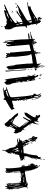

<svg xmlns="http://www.w3.org/2000/svg" viewBox="1350 -2142 859 3600"><g transform="rotate(-90 1780.0 -342.5)"><path d="M108.4 -573.2Q114.3 -574.2 114.3 -601.6V-621.1L110.4 -620.1Q106.4 -598.6 106.4 -587.9ZM430.7 -92.8Q430.7 -98.6 429.7 -105Q428.7 -111.3 422.9 -111.3H420.9L421.9 -103.5Q426.8 -96.7 426.8 -92.8ZM485.4 -130.9Q492.2 -131.8 492.2 -138.7Q487.3 -146.5 486.3 -151.4L482.4 -150.4ZM391.6 -221.7 390.6 -229.5H386.7L387.7 -221.7ZM389.6 -233.4Q385.7 -269.5 377 -302.7H374L377 -271.5Q385.7 -238.3 385.7 -233.4ZM243.2 -309.6 253.9 -311.5V-315.4L242.2 -313.5ZM219.7 -306.6 227.5 -307.6 226.6 -311.5 218.8 -310.5ZM111.3 -293.9 122.1 -294.9Q128.9 -299.8 137.7 -300.8L136.7 -304.7L125 -303.7Q119.1 -298.8 110.4 -297.9ZM319.3 -327.1 335 -329.1 334 -333 319.3 -331.1ZM301.8 -336.9 336.9 -340.8 335.9 -348.6Q297.9 -348.6 293 -347.7Q295.9 -336.9 301.8 -336.9ZM274.4 -341.8 290 -342.8 289.1 -346.7 273.4 -344.7ZM170.9 -316.4Q174.8 -317.4 174.8 -321.3L233.4 -320.3Q248 -326.2 263.7 -328.1V-332Q232.4 -328.1 213.9 -328.1Q189.5 -328.1 188.5 -335L161.1 -331.1L163.1 -319.3H166Q170.9 -319.3 170.9 -316.4ZM77.1 -340.8Q84 -341.8 84 -347.7V-353.5L76.2 -352.5ZM113.3 -400.4 121.1 -401.4 116.2 -448.2Q116.2 -454.1 118.2 -460Q114.3 -461.9 110.4 -494.1H106.4Q107.4 -457 113.3 -400.4ZM78.1 -364.3 81.1 -373Q67.4 -486.3 67.4 -520.5H63.5L62.5 -491.2Q62.5 -457 70.3 -402.3Q70.3 -399.4 66.4 -398.4L71.3 -390.6Q71.3 -387.7 68.4 -386.7L73.2 -379.9Q73.2 -373 70.3 -367.2ZM115.2 -545.9 112.3 -569.3H108.4L111.3 -545.9ZM368.2 -604.5 367.2 -612.3H363.3L364.3 -604.5ZM131.8 -410.2 135.7 -411.1Q132.8 -473.6 132.8 -504.9Q132.8 -537.1 135.7 -537.1L130.9 -543.9L127 -583L123 -582Q124 -472.7 131.8 -410.2ZM128.9 -594.7 127.9 -602.5H124L125 -594.7ZM100.6 -410.2Q91.8 -577.1 86.9 -613.3H84Q84 -513.7 96.7 -410.2ZM456.1 -44.9Q412.1 -85.9 406.2 -132.8Q395.5 -158.2 381.8 -205.1L384.8 -212.9Q375 -227.5 371.1 -254.9L366.2 -301.8Q358.4 -301.8 349.6 -307.6Q298.8 -300.8 280.3 -294.9L279.3 -298.8L272.5 -293.9L214.8 -283.2L213.9 -291L206.1 -290L207 -282.2Q155.3 -271.5 129.9 -268.6V-264.6L154.3 -263.7L155.3 -255.9L124 -252Q106.4 -252 90.8 -263.7Q86.9 -263.7 41 -253.9Q41 -258.8 70.3 -273.4L71.3 -293Q67.4 -298.8 65.4 -307.6L73.2 -312.5Q53.7 -376 37.1 -450.2L47.9 -451.2Q47.9 -455.1 43.9 -455.1L45.9 -474.6L40 -522.5Q40 -525.4 43 -525.4L38.1 -533.2L40 -548.8L35.2 -555.7L36.1 -580.1L34.2 -595.7L30.3 -594.7L32.2 -579.1L24.4 -578.1V-609.4L32.2 -610.4L33.2 -602.5L37.1 -603.5L36.1 -627.9Q36.1 -669.9 48.8 -671.9L45.9 -631.8L49.8 -632.8Q71.3 -634.8 80.1 -671.9L87.9 -676.8H91.8L92.8 -662.1Q92.8 -646.5 85.9 -628.9L96.7 -630.9Q96.7 -642.6 103.5 -643.6Q111.3 -642.6 112.3 -636.7Q109.4 -627.9 109.4 -624Q112.3 -624 128.9 -658.2Q129.9 -654.3 133.8 -654.3L127 -610.4L127.9 -606.4L131.8 -607.4Q131.8 -631.8 144.5 -631.8L138.7 -544.9L143.6 -538.1Q143.6 -513.7 146.5 -487.3Q146.5 -483.4 142.6 -482.4Q143.6 -479.5 147.5 -479.5Q149.4 -430.7 155.3 -381.8Q159.2 -381.8 167 -378.9Q168.9 -384.8 168.9 -399.4L176.8 -400.4L179.7 -377L207 -376L276.4 -384.8L277.3 -377L243.2 -373V-369.1L263.7 -367.2L333 -376V-379.9L325.2 -378.9L324.2 -386.7L350.6 -389.6L351.6 -414.1Q351.6 -417 347.7 -417L349.6 -437.5L339.8 -514.6L347.7 -515.6L355.5 -445.3Q355.5 -442.4 352.5 -441.4L357.4 -434.6Q357.4 -430.7 353.5 -429.7Q359.4 -416 363.3 -387.7Q370.1 -388.7 370.1 -395.5Q363.3 -453.1 353.5 -594.7L348.6 -602.5Q350.6 -608.4 350.6 -612.3L349.6 -622.1H345.7Q345.7 -562.5 348.6 -535.2L340.8 -534.2Q334 -588.9 334 -621.1Q334 -662.1 344.7 -665L352.5 -662.1Q345.7 -634.8 345.7 -626L353.5 -627Q366.2 -655.3 366.2 -679.7H370.1Q385.7 -651.4 393.6 -651.4Q393.6 -659.2 400.4 -659.2Q408.2 -659.2 412.1 -657.2Q412.1 -663.1 422.9 -670.9H426.8V-667Q422.9 -645.5 422.9 -610.4Q422.9 -539.1 438.5 -413.1Q446.3 -386.7 448.2 -370.1Q464.8 -370.1 481.4 -354.5Q481.4 -347.7 473.1 -346.7Q464.8 -345.7 455.1 -343.8L456.1 -335.9Q469.7 -335.9 488.3 -332L489.3 -320.3Q465.8 -309.6 459 -308.6Q469.7 -256.8 471.7 -243.2L478.5 -248L479.5 -240.2L471.7 -239.3L472.7 -231.4L480.5 -232.4L478.5 -212.9L486.3 -182.6H490.2L487.3 -210L495.1 -210.9Q501 -210.9 514.6 -177.7Q514.6 -142.6 487.3 -115.2L479.5 -114.3Q477.5 -128.9 470.7 -128.9Q470.7 -125 486.3 -87.9L488.3 -72.3Q484.4 -72.3 477.5 -67.4Q462.9 -84 461.9 -96.7H458Q458 -85 455.1 -84Q459 -79.1 460.9 -73.2Q460.9 -69.3 457 -68.4L461.9 -61.5L463.9 -45.9ZM466.8 -22.5 460.9 -38.1H468.8L469.7 -31.2H473.6L472.7 -39.1L480.5 -40L481.4 -36.1Q478.5 -28.3 478.5 -24.4ZM485.4 -221.7V-225.6Q487.3 -231.4 487.3 -235.4V-237.3L495.1 -238.3L497.1 -222.7ZM309.6 -377 308.6 -384.8 316.4 -385.7 317.4 -377.9ZM286.1 -374 285.2 -381.8 293 -382.8 293.9 -375ZM26.4 -535.2 23.4 -558.6 31.2 -559.6 34.2 -536.1Z M754.9 -519.5 762.7 -520.5 761.7 -524.4Q756.8 -531.2 756.8 -535.2Q759.8 -536.1 759.8 -539.1V-540L752 -539.1ZM789.1 -477.5 793 -478.5 790 -489.3Q779.3 -512.7 778.3 -522.5H774.4V-518.6Q774.4 -511.7 772.5 -506.8H773.4Q781.2 -506.8 789.1 -477.5ZM733.4 -451.2Q747.1 -489.3 747.1 -494.1L738.3 -497.1Q728.5 -470.7 728.5 -457Q728.5 -451.2 731.4 -451.2ZM787.1 -430.7 809.6 -433.6Q806.6 -450.2 795.9 -471.7L790 -465.8Q781.2 -465.8 773.4 -499Q768.6 -497.1 763.7 -482.4Q771.5 -468.8 777.3 -468.8L774.4 -460.9L776.4 -449.2L784.2 -454.1Q785.2 -446.3 789.1 -446.3Q787.1 -442.4 787.1 -437.5ZM737.3 -423.8 775.4 -428.7Q775.4 -432.6 762.7 -459Q765.6 -464.8 765.6 -468.8V-470.7Q761.7 -470.7 757.3 -470.2Q752.9 -469.7 736.3 -427.7ZM848.6 -439.5V-442.4Q848.6 -451.2 856.4 -463.9Q856.4 -467.8 852.5 -467.8V-465.8Q852.5 -456.1 841.8 -454.1L844.7 -439.5ZM744.1 -404.3 758.8 -407.2V-411.1L743.2 -408.2ZM626 -370.1V-374L611.3 -373Q601.6 -373 598.6 -375Q594.7 -374 594.7 -370.1ZM722.7 -359.4Q726.6 -362.3 729.5 -363.3Q732.4 -364.3 733.4 -364.3Q738.3 -364.3 738.3 -361.3Q753.9 -371.1 775.4 -374L774.4 -377.9Q744.1 -374 744.1 -370.1L736.3 -373L720.7 -371.1ZM631.8 -337.9 639.6 -339.8 638.7 -343.8 630.9 -341.8ZM928.7 -282.2 935.5 -284.2Q933.6 -300.8 907.2 -353.5H903.3L904.3 -345.7Q926.8 -296.9 928.7 -282.2ZM859.4 -300.8 863.3 -301.8V-305.7Q858.4 -310.5 857.4 -318.4L865.2 -320.3Q854.5 -335 853.5 -341.8H849.6L848.6 -325.2ZM624 -176.8 627.9 -177.7 627 -184.6 623 -183.6ZM1007.8 -140.6 1004.9 -156.2H1001L1002 -152.3Q1002 -146.5 1000 -140.6ZM968.8 -112.3 971.7 -114.3V-118.2Q967.8 -123 965.8 -127.9L958 -127Q967.8 -118.2 968.8 -112.3ZM589.8 3.9 622.1 -165Q621.1 -168.9 617.2 -168.9Q600.6 -77.1 587.9 -74.2V-75.2Q587.9 -86.9 620.1 -207L627 -209V-203.1Q627 -197.3 626 -192.4Q626 -189.5 629.9 -189.5V-190.4Q629.9 -202.1 655.3 -286.1Q654.3 -290 650.4 -290L651.4 -283.2L643.6 -282.2V-285.2Q650.4 -300.8 650.4 -312.5V-317.4L640.6 -318.4Q628.9 -318.4 618.2 -314.5Q617.2 -321.3 611.3 -321.3Q606.4 -320.3 606.4 -317.4V-316.4H578.1L610.4 -340.8Q595.7 -338.9 586.9 -338.9Q572.3 -338.9 571.3 -343.8L585.9 -364.3L565.4 -371.1H563.5Q561.5 -371.1 561.5 -372.1Q561.5 -375 569.3 -385.7V-381.8L578.1 -385.7Q581.1 -385.7 581.1 -382.8Q592.8 -392.6 603.5 -393.6L611.3 -391.6Q628.9 -405.3 671.9 -414.1Q684.6 -446.3 687.5 -494.1L694.3 -495.1L696.3 -487.3Q701.2 -488.3 710.9 -521.5Q710.9 -524.4 708 -524.4H707V-522.5Q707 -512.7 693.4 -510.7L692.4 -514.6Q696.3 -534.2 701.2 -536.1Q704.1 -529.3 709 -529.3Q716.8 -529.3 716.8 -535.2Q716.8 -541 711.9 -541Q718.8 -568.4 718.8 -576.2V-578.1L703.1 -551.8L701.2 -569.3Q701.2 -629.9 736.3 -646.5Q730.5 -652.3 730.5 -656.2Q746.1 -659.2 761.7 -731.4L769.5 -732.4L770.5 -729.5Q761.7 -672.9 752 -671.9L752.9 -664.1L763.7 -673.8Q778.3 -647.5 782.2 -614.3H784.2Q799.8 -614.3 807.6 -558.6L811.5 -559.6L810.5 -532.2Q830.1 -473.6 838.9 -473.6L846.7 -478.5Q854.5 -472.7 878.9 -443.4L909.2 -444.3Q914.1 -445.3 920.9 -449.2L950.2 -450.2Q979.5 -450.2 980.5 -442.4Q977.5 -442.4 977.5 -439.5Q961.9 -438.5 915 -427.7L914.1 -424.8L915 -421.9L914.1 -416H915Q917 -416 918 -414.1Q958 -419.9 988.3 -419.9V-418.9Q988.3 -412.1 980.5 -406.2Q962.9 -405.3 943.4 -398.4L945.3 -386.7H949.2Q957 -386.7 958 -380.9Q945.3 -365.2 921.9 -356.4Q930.7 -344.7 934.6 -323.2H930.7L931.6 -315.4L939.5 -319.3Q948.2 -310.5 960 -283.2Q958 -279.3 958 -272.5L959 -263.7L950.2 -265.6L953.1 -246.1L958 -240.2L951.2 -234.4Q942.4 -243.2 941.4 -249Q937.5 -249 937.5 -245.1Q942.4 -238.3 943.4 -233.4L936.5 -229.5Q947.3 -210.9 947.3 -204.1H951.2V-211.9Q959 -210.9 959.5 -205.1Q960 -199.2 960.9 -193.4L952.1 -196.3L953.1 -192.4Q969.7 -185.5 970.7 -179.7H974.6L973.6 -191.4L963.9 -202.1V-203.1Q963.9 -206.1 966.8 -207Q961.9 -214.8 960 -225.6L968.8 -222.7L957 -252L964.8 -252.9Q965.8 -241.2 973.6 -241.2Q971.7 -234.4 971.7 -226.6L975.6 -227.5L986.3 -236.3Q990.2 -231.4 992.2 -225.6L976.6 -223.6Q986.3 -210.9 989.3 -194.3Q985.4 -193.4 985.4 -189.5H986.3Q993.2 -189.5 1003.9 -168L1011.7 -173.8H1015.6L1030.3 -125L1009.8 -126L1002.9 -122.1L1007.8 -114.3L1010.7 -86.9Q1010.7 -73.2 1002 -70.3Q970.7 -80.1 952.1 -115.2Q948.2 -113.3 935.5 -100.6H934.6Q928.7 -100.6 922.9 -110.4Q935.5 -117.2 935.5 -122.1V-130.9Q903.3 -189.5 900.4 -209Q918 -194.3 939.5 -147.5H943.4Q942.4 -156.2 938.5 -163.1L940.4 -170.9Q935.5 -176.8 934.6 -186.5Q934.6 -189.5 937.5 -190.4Q930.7 -211.9 877.9 -314.5H874L875 -306.6Q878.9 -302.7 882.8 -280.3Q876 -282.2 872.1 -282.2H870.1Q871.1 -278.3 899.4 -212.9Q891.6 -212.9 860.4 -268.6Q862.3 -275.4 862.3 -282.2V-286.1H860.4Q845.7 -286.1 827.1 -337.9L807.6 -338.9Q795.9 -337.9 773.4 -331.1Q766.6 -333 752.9 -333Q736.3 -333 706.1 -327.1V-320.3Q706.1 -297.9 694.3 -254.9Q684.6 -253.9 668 -118.2H674.8V-110.4Q668.9 -110.4 664.1 -113.3L670.9 -94.7Q653.3 -59.6 650.4 -58.6Q644.5 -60.5 640.6 -60.5H638.7L627 -3.9L605.5 -2L610.4 -22.5L598.6 -20.5V-13.7Q598.6 -8.8 596.7 -8.8L601.6 -1V2.9ZM639.6 -256.8 637.7 -268.6 644.5 -270.5 645.5 -265.6Q645.5 -258.8 639.6 -256.8ZM631.8 -233.4 630.9 -241.2H637.7V-239.3Q637.7 -233.4 631.8 -233.4ZM634.8 -217.8H632.8Q627 -217.8 625 -224.6Q625 -232.4 631.8 -233.4ZM891.6 -246.1 884.8 -268.6 892.6 -270.5 899.4 -247.1ZM687.5 -198.2 686.5 -204.1Q686.5 -213.9 692.4 -215.8L693.4 -205.1Q693.4 -200.2 687.5 -198.2ZM906.2 -228.5H905.3Q898.4 -228.5 896.5 -239.3L904.3 -240.2ZM894.5 -164.1 887.7 -187.5H891.6Q892.6 -180.7 902.3 -166ZM588.9 18.6V14.6Q588.9 7.8 594.7 6.8L596.7 17.6ZM584 67.4 579.1 59.6Q584 47.9 584 42V40L591.8 38.1Q591.8 66.4 584 67.4Z M1252.9 -219.7V-224.6L1243.2 -233.4Q1243.2 -219.7 1252.9 -219.7ZM1192.4 -520.5Q1206.1 -524.4 1238.3 -585H1222.7Q1192.4 -524.4 1192.4 -520.5ZM1347.7 -520.5V-525.4L1293.9 -575.2L1288.1 -565.4Q1320.3 -533.2 1347.7 -520.5ZM1197.3 -450.2Q1252.9 -543.9 1252.9 -550.8Q1222.7 -525.4 1187.5 -450.2ZM1337.9 -183.6Q1328.1 -200.2 1328.1 -209H1317.4V-199.2Q1328.1 -199.2 1328.1 -183.6ZM1273.4 -189.5Q1268.6 -199.2 1268.6 -204.1H1263.7V-194.3ZM1303.7 -250Q1295.9 -250 1288.1 -264.6V-270.5Q1294.9 -270.5 1303.7 -254.9ZM1142.6 -290H1137.7V-300.8H1142.6ZM1238.3 -199.2Q1227.5 -199.2 1227.5 -214.8H1238.3ZM1414.1 -19.5Q1383.8 -19.5 1383.8 -44.9H1377.9V-35.2Q1363.3 -35.2 1363.3 -44.9Q1363.3 -49.8 1368.2 -49.8Q1363.3 -66.4 1347.7 -69.3V-58.6L1312.5 -74.2Q1306.6 -44.9 1298.8 -44.9Q1298.8 -49.8 1293.9 -49.8L1303.7 -109.4Q1298.8 -118.2 1298.8 -129.9Q1303.7 -129.9 1303.7 -134.8H1298.8Q1257.8 -101.6 1257.8 -63.5V-49.8H1248Q1248 -100.6 1273.4 -169.9Q1238.3 -211.9 1238.3 -234.4H1241.2Q1210.9 -262.7 1187.5 -305.7L1168 -335Q1161.1 -335 1142.6 -305.7Q1142.6 -331.1 1148.4 -339.8Q1148.4 -353.5 1107.4 -379.9Q1107.4 -395.5 1082 -450.2L1077.1 -480.5Q1089.8 -515.6 1097.7 -515.6Q1112.3 -515.6 1112.3 -490.2H1123L1137.7 -500Q1148.4 -500 1148.4 -475.6Q1212.9 -579.1 1212.9 -610.4L1202.1 -605.5H1197.3Q1210.9 -685.5 1252.9 -685.5H1257.8Q1300.8 -627 1358.4 -575.2H1342.8Q1418.9 -509.8 1459 -443.4L1454.1 -433.6Q1444.3 -431.6 1438.5 -431.6Q1433.6 -431.6 1433.6 -433.6Q1407.2 -433.6 1373 -490.2Q1285.2 -541 1268.6 -541Q1197.3 -430.7 1192.4 -405.3Q1253.9 -314.5 1283.2 -285.2V-275.4H1273.4Q1273.4 -286.1 1212.9 -349.6V-344.7Q1249 -285.2 1263.7 -285.2V-280.3L1257.8 -270.5Q1263.7 -270.5 1263.7 -264.6L1273.4 -270.5H1278.3Q1278.3 -247.1 1308.6 -229.5Q1308.6 -238.3 1328.1 -270.5Q1362.3 -336.9 1377.9 -344.7Q1383.8 -335.9 1383.8 -330.1L1328.1 -224.6Q1337.9 -202.1 1347.7 -199.2Q1368.2 -261.7 1433.6 -309.6L1443.4 -305.7L1466.8 -320.3L1465.8 -275.4L1383.8 -144.5L1388.7 -134.8V-125L1377.9 -129.9Q1377.9 -125 1373 -114.3Q1380.9 -114.3 1393.6 -104.5Q1393.6 -109.4 1398.4 -109.4V-88.9H1403.3V-99.6H1409.2Q1423.8 -93.8 1423.8 -69.3H1418.9Q1409.2 -74.2 1403.3 -74.2V-69.3L1428.7 -35.2Q1428.7 -27.3 1414.1 -19.5Z M1764.6 -612.3 1879.9 -645.5Q1879.9 -668 1871.1 -668Q1842.8 -649.4 1829.1 -649.4V-654.3Q1790 -640.6 1764.6 -617.2ZM1783.2 -18.6Q1792 -18.6 1792 -28.3L1787.1 -55.7Q1768.6 -55.7 1768.6 -46.9V-42Q1783.2 -26.4 1783.2 -18.6ZM1778.3 -60.5Q1778.3 -69.3 1783.2 -69.3L1768.6 -134.8H1754.9V-129.9Q1754.9 -103.5 1764.6 -60.5ZM1759.8 -143.6Q1759.8 -158.2 1750 -158.2V-153.3Q1752 -143.6 1759.8 -143.6ZM1778.3 -176.8V-190.4H1768.6Q1773.4 -181.6 1773.4 -176.8ZM1727.5 -292V-301.8H1722.7V-292ZM1741.2 -283.2V-306.6H1736.3V-283.2ZM1727.5 -380.9V-389.6H1722.7V-380.9ZM1736.3 -408.2V-445.3Q1727.5 -440.4 1722.7 -440.4V-431.6Q1731.4 -431.6 1731.4 -408.2ZM1736.3 -450.2Q1736.3 -460 1731.4 -468.8Q1736.3 -477.5 1736.3 -482.4L1727.5 -487.3V-473.6L1731.4 -450.2ZM1731.4 -496.1V-510.7H1727.5V-496.1ZM1792 0H1778.3Q1757.8 -32.2 1750 -32.2Q1750 -37.1 1754.9 -46.9Q1736.3 -192.4 1709 -296.9Q1709 -301.8 1712.9 -301.8L1699.2 -408.2Q1704.1 -408.2 1704.1 -413.1Q1697.3 -413.1 1690.4 -426.8V-436.5H1699.2V-459H1690.4V-547.9H1685.5Q1621.1 -534.2 1592.8 -519.5L1574.2 -529.3Q1574.2 -524.4 1542 -501Q1532.2 -501 1532.2 -510.7V-524.4L1537.1 -533.2Q1513.7 -540 1513.7 -547.9Q1542 -582 1704.1 -668Q1709 -705.1 1717.8 -705.1H1727.5Q1733.4 -705.1 1741.2 -682.6L1820.3 -705.1Q1824.2 -705.1 1824.2 -701.2Q1878.9 -705.1 1894.5 -719.7Q1924.8 -710 1935.5 -710V-701.2Q1931.6 -701.2 1908.2 -705.1L1879.9 -701.2V-696.3Q1898.4 -674.8 1898.4 -654.3L1940.4 -659.2L1945.3 -649.4V-645.5Q1940.4 -645.5 1940.4 -649.4Q1759.8 -587.9 1759.8 -570.3Q1754.9 -546.9 1754.9 -543Q1773.4 -262.7 1796.9 -162.1H1792Q1792 -153.3 1820.3 -139.6L1824.2 -106.4Q1817.4 -102.5 1801.8 -102.5Q1801.8 -86.9 1805.7 -79.1Q1801.8 -70.3 1801.8 -65.4Q1811.5 -18.6 1834 -18.6V-9.8H1829.1L1810.5 -23.4H1805.7Q1805.7 -9.8 1796.9 -9.8Q1796.9 -13.7 1792 -13.7ZM1746.1 -50.8H1736.3Q1717.8 -101.6 1717.8 -116.2H1727.5Q1727.5 -98.6 1746.1 -50.8ZM1722.7 -129.9H1712.9V-139.6H1722.7ZM1717.8 -153.3H1709V-171.9H1717.8ZM1712.9 -185.5H1709V-195.3H1712.9ZM1704.1 -273.4H1694.3V-283.2H1704.1ZM1704.1 -310.5H1694.3Q1694.3 -325.2 1690.4 -343.8H1699.2ZM1699.2 -384.8H1690.4V-394.5H1699.2Z M2034.2 -691.4Q2041 -691.4 2047.9 -676.8Q2043 -668.9 2043 -658.2L2052.7 -663.1H2057.6Q2066.4 -663.1 2066.4 -644.5H2071.3Q2071.3 -681.6 2085 -681.6Q2103.5 -633.8 2135.7 -352.5Q2135.7 -333 2140.6 -315.4Q2140.6 -310.5 2135.7 -310.5L2150.4 -231.4H2154.3V-254.9H2164.1V-226.6Q2164.1 -217.8 2154.3 -217.8Q2154.3 -212.9 2159.2 -204.1L2154.3 -162.1L2159.2 -152.3L2154.3 -143.6L2159.2 -133.8Q2150.4 -119.1 2150.4 -111.3Q2161.1 -78.1 2172.9 -78.1V-64.5Q2172.9 -55.7 2164.1 -55.7H2159.2Q2140.6 -55.7 2127 -111.3Q2103.5 -114.3 2103.5 -133.8H2094.7V-115.2H2085L2071.3 -125L2076.2 -143.6Q2057.6 -194.3 2057.6 -208H2061.5L2047.9 -300.8Q2052.7 -310.5 2052.7 -315.4Q2047.9 -323.2 2047.9 -337.9H2057.6V-356.4H2052.7V-347.7H2043Q2043 -356.4 2034.2 -356.4Q2039.1 -371.1 2039.1 -412.1L2057.6 -403.3V-408.2L2052.7 -435.5H2047.9V-417H2039.1Q2029.3 -493.2 2020.5 -501V-504.9Q2020.5 -509.8 2024.4 -509.8Q2016.6 -554.7 1997.1 -580.1Q1997.1 -593.8 1992.2 -612.3H1997.1L1992.2 -621.1V-654.3ZM2089.8 -477.5V-467.8H2098.6Q2098.6 -477.5 2089.8 -477.5ZM2047.9 -467.8 2043 -445.3Q2052.7 -445.3 2052.7 -459V-467.8ZM2094.7 -463.9V-445.3H2098.6V-463.9ZM2098.6 -435.5V-426.8H2103.5V-435.5ZM2047.9 -389.6V-379.9H2052.7V-389.6ZM2108.4 -389.6V-371.1H2113.3V-389.6ZM2057.6 -334V-319.3H2061.5V-334ZM2061.5 -268.6V-263.7Q2066.4 -255.9 2066.4 -245.1V-226.6Q2080.1 -226.6 2080.1 -217.8H2085V-236.3Q2071.3 -236.3 2071.3 -245.1V-250H2080.1V-263.7Q2064.5 -268.6 2061.5 -268.6ZM2076.2 -189.5V-170.9H2080.1V-189.5ZM2085 -170.9V-167Q2089.8 -157.2 2089.8 -152.3Q2085 -152.3 2085 -148.4L2094.7 -143.6V-148.4L2089.8 -170.9ZM2159.2 -170.9H2168.9Q2168.9 -154.3 2187.5 -106.4H2182.6Q2167 -118.2 2159.2 -143.6L2164.1 -152.3Q2159.2 -161.1 2159.2 -170.9ZM2094.7 -101.6Q2103.5 -100.6 2103.5 -92.8H2094.7ZM2098.6 -45.9H2108.4Q2108.4 -27.3 2117.2 -13.7L2108.4 -8.8Q2098.6 -25.4 2098.6 -45.9ZM2159.2 -37.1Q2165 -37.1 2187.5 4.9V9.8H2182.6Q2177.7 9.8 2159.2 -13.7ZM2182.6 -22.5H2191.4V-13.7Q2182.6 -13.7 2182.6 -22.5ZM2135.7 -18.6H2145.5V-13.7H2135.7Z M2269.5 -279.3Q2268.6 -291 2264.6 -291Q2255.9 -390.6 2255.9 -421.9L2256.8 -429.7Q2250 -532.2 2241.2 -620.1L2238.3 -650.4Q2238.3 -669.9 2251 -675.8Q2255.9 -668.9 2255.9 -665Q2254.9 -656.2 2254.9 -637.7Q2254.9 -558.6 2277.3 -280.3ZM2329.1 59.6 2323.2 44.9 2331.1 43.9 2332 51.8 2335.9 50.8Q2340.8 25.4 2340.8 19.5L2334 0Q2335.9 -11.7 2335.9 -27.3Q2317.4 -33.2 2314.5 -41L2311.5 -72.3Q2299.8 -72.3 2298.8 -78.1Q2305.7 -88.9 2305.7 -90.8L2304.7 -94.7Q2278.3 -87.9 2270.5 -86.9Q2264.6 -86.9 2257.8 -97.7L2256.8 -105.5Q2270.5 -107.4 2270.5 -119.1Q2279.3 -119.1 2287.1 -116.2Q2284.2 -110.4 2284.2 -104.5L2299.8 -106.4L2293 -128.9L2300.8 -129.9Q2302.7 -115.2 2309.6 -115.2Q2310.5 -115.2 2310.5 -117.2Q2309.6 -122.1 2306.6 -122.1H2305.7Q2307.6 -137.7 2307.6 -157.2L2302.7 -229.5Q2302.7 -232.4 2305.7 -232.4Q2302.7 -237.3 2300.8 -243.2Q2300.8 -247.1 2304.7 -248L2299.8 -254.9L2302.7 -263.7Q2297.9 -269.5 2296.9 -278.3L2300.8 -279.3Q2300.8 -282.2 2297.9 -282.2H2296.9L2288.1 -436.5L2276.4 -541Q2276.4 -544.9 2280.3 -545.9L2275.4 -552.7Q2275.4 -585 2279.3 -624L2287.1 -625L2289.1 -613.3Q2304.7 -629.9 2304.7 -646.5L2312.5 -647.5L2313.5 -639.6H2317.4Q2317.4 -651.4 2324.2 -652.3Q2336.9 -652.3 2368.2 -457L2387.7 -245.1Q2387.7 -241.2 2383.8 -240.2Q2383.8 -237.3 2387.7 -237.3L2386.7 -209L2392.6 -155.3L2419.9 -162.1Q2562.5 -175.8 2562.5 -188.5L2559.6 -211.9L2551.8 -207Q2536.1 -244.1 2515.6 -472.7L2514.6 -512.7Q2514.6 -550.8 2519.5 -550.8L2514.6 -558.6L2511.7 -582Q2511.7 -585.9 2515.6 -585.9Q2499 -651.4 2488.3 -658.2L2499 -667H2503.9Q2511.7 -667 2517.6 -641.6H2521.5Q2521.5 -657.2 2531.2 -658.2Q2548.8 -654.3 2565.4 -634.8H2569.3Q2569.3 -658.2 2578.1 -659.2Q2585 -659.2 2587.9 -648.4Q2579.1 -634.8 2579.1 -624Q2579.1 -618.2 2584 -605.5Q2577.1 -603.5 2577.1 -597.7L2578.1 -585Q2588.9 -585 2594.7 -583Q2595.7 -536.1 2597.7 -516.6L2619.1 -281.2Q2622.1 -253.9 2624 -195.3Q2736.3 -218.8 2743.2 -223.6Q2723.6 -472.7 2713.9 -570.3L2710 -613.3Q2710 -640.6 2735.4 -660.2L2743.2 -661.1Q2770.5 -629.9 2778.3 -629.9Q2776.4 -649.4 2776.4 -662.1Q2776.4 -670.9 2777.3 -676.8Q2772.5 -682.6 2771.5 -695.3Q2775.4 -711.9 2781.2 -711.9L2786.1 -705.1L2787.1 -693.4Q2787.1 -682.6 2785.2 -677.7Q2785.2 -673.8 2789.1 -673.8Q2789.1 -640.6 2790 -623Q2807.6 -533.2 2810.5 -506.8L2814.5 -507.8L2815.4 -535.2Q2815.4 -539.1 2810.5 -546.9L2811.5 -566.4Q2811.5 -608.4 2799.8 -643.6L2802.7 -651.4Q2798.8 -658.2 2796.9 -674.8Q2796.9 -682.6 2803.7 -683.6Q2811.5 -682.6 2812.5 -675.8L2826.2 -543.9Q2843.8 -366.2 2843.8 -238.3L2859.4 -235.4L2898.4 -243.2L2923.8 -244.1Q2960 -244.1 2961.9 -234.4L2954.1 -229.5Q2901.4 -222.7 2846.7 -207L2848.6 -191.4L2953.1 -202.1L2980.5 -209L2981.4 -197.3Q2941.4 -197.3 2843.8 -159.2L2847.7 -120.1Q2828.1 -120.1 2818.4 -144.5L2809.6 -147.5L2814.5 -101.6L2810.5 -100.6Q2802.7 -100.6 2802.2 -108.9Q2801.8 -117.2 2799.8 -127Q2799.8 -130.9 2803.7 -131.8Q2798.8 -137.7 2797.9 -146.5H2793.9L2787.1 -141.6Q2787.1 -137.7 2791 -137.7Q2791 -79.1 2782.2 -78.1Q2768.6 -90.8 2755.9 -134.8L2721.7 -130.9Q2721.7 -139.6 2754.9 -146.5L2752.9 -161.1H2749Q2624 -138.7 2624 -124L2632.8 -109.4Q2625 -104.5 2598.6 -98.6L2602.5 -67.4L2590.8 -65.4L2594.7 -23.4Q2594.7 -15.6 2587.9 -14.6L2580.1 -17.6L2582 -37.1L2576.2 -91.8L2564.5 -90.8L2563.5 -98.6Q2574.2 -99.6 2574.2 -106.4V-111.3L2569.3 -118.2Q2526.4 -102.5 2380.9 -79.1L2388.7 -5.9L2380.9 -4.9Q2378.9 -27.3 2352.5 -48.8Q2350.6 -67.4 2343.8 -67.4V-66.4L2346.7 -36.1L2349.6 7.8Q2349.6 53.7 2336.9 58.6ZM2536.1 -616.2 2535.2 -627Q2527.3 -625 2527.3 -619.1ZM2741.2 -566.4 2745.1 -567.4Q2750 -634.8 2753.9 -634.8Q2746.1 -649.4 2740.2 -649.4Q2735.4 -637.7 2735.4 -627.9ZM2533.2 -603.5 2532.2 -611.3H2528.3L2529.3 -603.5ZM2338.9 -551.8 2345.7 -556.6Q2340.8 -562.5 2339.8 -575.2H2335.9ZM2347.7 -502 2355.5 -502.9Q2349.6 -516.6 2347.7 -537.1H2343.8ZM2271.5 -228.5 2268.6 -248 2276.4 -249 2279.3 -229.5ZM2281.2 -167 2278.3 -198.2 2286.1 -199.2 2289.1 -168ZM2559.6 -215.8 2558.6 -223.6 2554.7 -222.7 2555.7 -215.8ZM2849.6 -218.8Q2865.2 -220.7 2879.9 -225.6V-229.5L2848.6 -226.6ZM2318.4 -112.3 2326.2 -116.2Q2325.2 -120.1 2321.3 -120.1L2323.2 -139.6L2317.4 -159.2Q2321.3 -159.2 2321.3 -163.1L2313.5 -162.1ZM2850.6 -171.9Q2855.5 -175.8 2873 -177.7V-181.6L2849.6 -179.7ZM2790 -153.3Q2796.9 -154.3 2796.9 -162.1Q2795.9 -168.9 2790 -168.9H2788.1ZM2766.6 -151.4 2774.4 -152.3 2772.5 -164.1 2764.6 -163.1ZM2303.7 -106.4 2311.5 -107.4 2310.5 -111.3 2302.7 -110.4ZM2597.7 -109.4 2605.5 -110.4 2603.5 -126 2595.7 -125ZM2613.3 -111.3 2621.1 -112.3 2619.1 -127.9 2615.2 -127V-123Q2615.2 -117.2 2613.3 -111.3ZM2773.4 -116.2 2777.3 -117.2V-121.1Q2777.3 -128.9 2780.3 -128.9Q2775.4 -135.7 2775.4 -140.6L2767.6 -139.6V-135.7ZM2668 -117.2 2667 -125 2674.8 -126 2675.8 -118.2ZM2326.2 -42 2334 -43Q2333 -52.7 2332 -61Q2331.1 -69.3 2325.2 -69.3H2323.2ZM2545.9 -85 2544.9 -92.8 2552.7 -93.8V-85.9ZM2323.2 2H2315.4L2313.5 -9.8H2321.3ZM2318.4 33.2 2316.4 13.7H2324.2L2326.2 32.2Z M3237.3 -604.5Q3293.9 -621.1 3317.4 -631.8L3321.3 -629.9L3322.3 -637.7H3327.1Q3339.8 -637.7 3356.4 -650.4Q3350.6 -651.4 3344.7 -651.4Q3333 -651.4 3320.3 -646.5Q3318.4 -646.5 3318.4 -649.4V-650.4Q3301.8 -650.4 3234.4 -609.4L3233.4 -604.5ZM3200.2 -50.8 3201.2 -55.7Q3199.2 -63.5 3199.2 -67.4V-70.3L3189.5 -72.3L3188.5 -66.4Q3188.5 -60.5 3200.2 -50.8ZM3180.7 -93.8Q3188.5 -95.7 3192.4 -95.7H3195.3L3196.3 -100.6L3183.6 -103.5ZM3207 -101.6 3208 -106.4 3198.2 -108.4 3197.3 -103.5ZM3216.8 -104.5 3218.8 -114.3 3214.8 -115.2 3212.9 -105.5ZM3237.3 -113.3Q3281.2 -137.7 3282.2 -140.6L3278.3 -141.6Q3244.1 -136.7 3230.5 -120.1ZM3182.6 -176.8Q3183.6 -182.6 3190.4 -182.6L3195.3 -181.6V-182.6Q3195.3 -186.5 3182.6 -210.9Q3188.5 -217.8 3189.5 -221.7Q3181.6 -223.6 3181.6 -234.4V-238.3L3172.9 -236.3L3175.8 -212.9L3172.9 -213.9V-198.2Q3164.1 -200.2 3163.1 -223.6L3155.3 -225.6L3154.3 -221.7Q3157.2 -191.4 3157.2 -181.6L3156.2 -178.7L3164.1 -180.7ZM3234.4 -338.9V-342.8L3226.6 -344.7L3225.6 -340.8ZM3141.6 -345.7Q3147.5 -345.7 3154.3 -354.5Q3139.6 -400.4 3139.6 -407.2V-408.2H3137.7Q3132.8 -408.2 3126 -399.4Q3125 -394.5 3125 -388.7Q3125 -369.1 3140.6 -345.7ZM3121.1 -423.8Q3123 -423.8 3133.8 -433.6Q3128.9 -464.8 3123 -466.8Q3122.1 -462.9 3119.1 -462.9H3118.2Q3119.1 -460 3119.1 -453.1Q3119.1 -443.4 3116.2 -424.8ZM3170.9 -549.8Q3196.3 -554.7 3226.6 -575.2L3227.5 -579.1H3224.6Q3175.8 -569.3 3170.9 -549.8ZM3057.6 -642.6 3060.5 -652.3 3056.6 -653.3 3053.7 -643.6ZM3186.5 -622.1 3187.5 -626 3178.7 -627.9 3177.7 -624ZM3245.1 16.6Q3234.4 14.6 3234.4 5.9L3235.4 0L3225.6 2Q3213.9 0 3213.9 -15.6Q3213.9 -26.4 3216.8 -42L3211.9 -43L3202.1 -42L3207 -21.5L3196.3 -18.6V-21.5Q3196.3 -27.3 3189.5 -29.3L3188.5 -25.4Q3190.4 -19.5 3190.4 -13.7L3189.5 -6.8L3178.7 -3.9L3173.8 -4.9L3161.1 -32.2L3159.2 -22.5L3150.4 -24.4Q3148.4 -58.6 3129.9 -62.5L3131.8 -67.4Q3143.6 -76.2 3145.5 -83L3135.7 -85L3133.8 -77.1Q3127 -79.1 3120.6 -80.6Q3114.3 -82 3114.3 -87.9V-90.8H3115.2Q3121.1 -90.8 3131.8 -105.5L3119.1 -175.8H3121.1Q3124 -175.8 3125 -178.7Q3101.6 -215.8 3101.6 -249Q3101.6 -259.8 3103.5 -269.5L3094.7 -270.5Q3082 -270.5 3068.4 -263.7Q3057.6 -266.6 3057.6 -273.4V-275.4Q3085.9 -294.9 3087.9 -301.8Q3085.9 -423.8 3078.1 -442.4L3081.1 -456.1Q3071.3 -458 3066.4 -516.6Q3052.7 -519.5 3044.9 -545.9L3040 -546.9L3046.9 -554.7Q3028.3 -559.6 3028.3 -612.3Q3028.3 -638.7 3033.2 -677.7L3042 -676.8Q3062.5 -676.8 3085.9 -698.2Q3088.9 -664.1 3096.7 -663.1H3111.3Q3128.9 -645.5 3134.8 -643.6L3179.7 -652.3L3192.4 -649.4L3191.4 -645.5Q3191.4 -640.6 3195.3 -639.6Q3270.5 -673.8 3385.7 -698.2L3388.7 -688.5L3387.7 -684.6L3375 -672.9L3374 -668L3401.4 -662.1Q3405.3 -677.7 3425.8 -684.6Q3433.6 -678.7 3438.5 -676.8Q3439.5 -680.7 3475.6 -696.3Q3475.6 -687.5 3483.4 -685.5Q3485.4 -692.4 3493.2 -692.4L3499 -691.4L3498 -686.5L3369.1 -626Q3268.6 -591.8 3151.4 -492.2L3148.4 -477.5L3153.3 -462.9H3152.3Q3149.4 -462.9 3147.5 -459Q3151.4 -458 3151.4 -455.1V-454.1Q3177.7 -457 3197.3 -465.8V-461.9L3159.2 -427.7Q3166 -378.9 3166 -359.4L3165 -350.6Q3215.8 -357.4 3355.5 -466.8L3359.4 -465.8L3357.4 -457Q3368.2 -460.9 3377.9 -460.9Q3382.8 -460.9 3386.7 -460Q3285.2 -402.3 3272.5 -377L3276.4 -376Q3355.5 -426.8 3419.9 -426.8H3426.8Q3428.7 -431.6 3475.6 -453.1L3489.3 -450.2Q3488.3 -446.3 3486.8 -440.9Q3485.4 -435.5 3225.6 -284.2L3196.3 -261.7L3192.4 -244.1Q3205.1 -188.5 3215.8 -180.7Q3379.9 -245.1 3466.8 -254.9V-252.9Q3466.8 -250 3470.7 -249Q3471.7 -255.9 3487.3 -259.8Q3491.2 -258.8 3491.2 -255.9V-253.9Q3515.6 -263.7 3529.3 -263.7L3536.1 -262.7L3533.2 -252.9H3531.2Q3519.5 -252.9 3458 -238.3Q3459 -234.4 3459 -229.5Q3459 -221.7 3456.1 -210L3460.9 -209L3459 -199.2L3452.1 -200.2Q3406.2 -200.2 3243.2 -92.8Q3239.3 -77.1 3231.4 -77.1L3225.6 -78.1L3227.5 -87.9H3225.6Q3215.8 -87.9 3208 -68.4L3219.7 -56.6L3223.6 -55.7Q3226.6 -66.4 3234.4 -66.4Q3248 -66.4 3260.7 -27.3Q3257.8 -15.6 3251 -15.6Q3241.2 -15.6 3241.2 -26.4L3242.2 -32.2L3237.3 -33.2L3236.3 -28.3Q3245.1 2.9 3245.1 13.7ZM3373 -481.4 3363.3 -484.4 3364.3 -489.3 3374 -486.3ZM3499 -452.1 3495.1 -453.1 3497.1 -462.9 3502 -461.9ZM3431.6 -449.2 3442.4 -475.6Q3445.3 -474.6 3448.2 -472.7Q3451.2 -470.7 3455.1 -467.8Q3441.4 -449.2 3431.6 -449.2ZM3502 -461.9 3501 -480.5 3511.7 -483.4Q3518.6 -479.5 3518.6 -473.6Q3518.6 -465.8 3502 -461.9ZM3370.1 -530.3 3356.4 -534.2Q3349.6 -536.1 3349.6 -542V-544.9L3359.4 -546.9Q3368.2 -540 3372.1 -539.1ZM3343.8 -542 3335.9 -543.9 3337.9 -552.7 3345.7 -550.8ZM3377.9 -561.5 3368.2 -564.5 3369.1 -569.3 3378.9 -566.4ZM3087.9 -725.6 3078.1 -728.5 3080.1 -752 3087.9 -750Z"/></g></svg>

Font: Blackcraft
Style: Regular
Weight: 400
Designer: GGBotNet
Foundry: GGBotNet
Version: 1.00